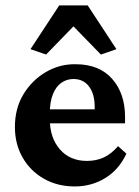

<svg xmlns="http://www.w3.org/2000/svg" viewBox="-20 -670 505 698"><path d="M252 7.8Q188.5 7.8 139.2 -20.5Q89.8 -48.8 62 -97.7Q34.2 -146.5 34.2 -208Q34.2 -276.4 65.4 -327.6Q96.7 -378.9 147 -408.2Q197.3 -437.5 254.9 -436.5Q340.8 -436.5 387.7 -383.3Q434.6 -330.1 434.6 -245.1V-221.7H147.5V-272.5H338.9L324.2 -249V-282.2Q324.2 -328.1 303.7 -355.5Q283.2 -382.8 247.1 -382.8Q222.7 -382.8 203.1 -369.1Q183.6 -355.5 172.4 -327.6Q161.1 -299.8 161.1 -257.8V-237.3Q161.1 -168.9 197.8 -127Q234.4 -85 295.9 -85Q329.1 -85 356.4 -97.2Q383.8 -109.4 409.2 -138.7L439.5 -111.3Q412.1 -52.7 362.3 -22.5Q312.5 7.8 252 7.8ZM403.3 -491.2 346.7 -471.7 214.8 -607.4H279.3L147.5 -471.7L90.8 -491.2L195.3 -650.4H298.8Z"/></svg>

Font: Crimson Pro
Style: Bold
Weight: 700
Designer: Jacques Le Bailly
Foundry: Baron von Fonthausen
Version: Version 1.003